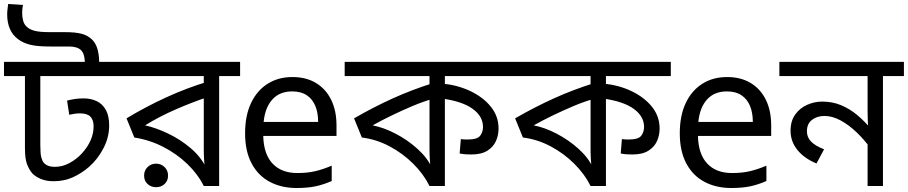

<svg xmlns="http://www.w3.org/2000/svg" viewBox="-30 -932 4549 962"><path d="M577 -622V-551H172V-205Q172 -161 177 -143Q182 -125 189 -117Q207 -96 244 -96Q283 -96 318 -115Q353 -134 379 -162Q408 -193 423.5 -228Q439 -263 439 -299Q439 -331 423 -347.5Q407 -364 370 -364Q358 -364 344 -362Q330 -360 317 -357L306 -428Q325 -433 345.5 -436Q366 -439 389 -439Q426 -439 455 -425Q484 -411 500.5 -381Q517 -351 517 -303Q517 -244 488 -188.5Q459 -133 415 -95Q378 -63 334.5 -43.5Q291 -24 239 -24Q202 -24 175.5 -35Q149 -46 132 -63Q116 -82 105.5 -109Q95 -136 95 -191V-551H-10V-622ZM395 -622Q394 -663 375.5 -681Q357 -699 315 -699H221Q156 -699 120.5 -708Q85 -717 60 -736Q33 -756 19.5 -787.5Q6 -819 6 -859Q6 -872 7.5 -884.5Q9 -897 11 -912L85 -907Q83 -896 82 -887.5Q81 -879 81 -869Q81 -847 85.5 -830Q90 -813 100 -802Q114 -786 140.5 -778.5Q167 -771 216 -771H294Q347 -771 378 -763Q409 -755 431 -734Q448 -718 457 -690.5Q466 -663 467 -622Z M1173 -622V-551H1068V0H991Q961 -60 908.5 -110.5Q856 -161 788 -196Q720 -231 643 -243L604 -339Q700 -397 802.5 -444Q905 -491 1014 -524L991 -482V-551H557V-622ZM991 -474 1012 -446Q936 -421 852 -384.5Q768 -348 697 -304Q751 -292 812 -263Q873 -234 925 -190Q977 -146 1005 -88H996Q994 -111 992.5 -134Q991 -157 991 -189ZM752 6Q727 6 709.5 -10Q692 -26 692 -52Q692 -78 709.5 -95Q727 -112 752 -112Q777 -112 794.5 -95Q812 -78 812 -52Q812 -26 794.5 -10Q777 6 752 6Z M1435 -546Q1504 -546 1553.5 -516Q1603 -486 1629.5 -431.5Q1656 -377 1656 -304V-251H1289Q1291 -160 1335.5 -112.5Q1380 -65 1460 -65Q1511 -65 1550.5 -74.5Q1590 -84 1632 -102V-25Q1591 -7 1551 1.5Q1511 10 1456 10Q1380 10 1321.5 -21Q1263 -52 1230.5 -113.5Q1198 -175 1198 -264Q1198 -352 1227.5 -415Q1257 -478 1310.5 -512Q1364 -546 1435 -546ZM1434 -474Q1371 -474 1334.5 -433.5Q1298 -393 1291 -321H1564Q1564 -367 1550 -401Q1536 -435 1507.5 -454.5Q1479 -474 1434 -474Z M2524 -622V-551H2199V-489V-473V0H2122Q2093 -59 2041 -111Q1989 -163 1922.5 -198.5Q1856 -234 1783 -243L1744 -339Q1841 -395 1938 -439Q2035 -483 2144 -517L2122 -475V-551H1697V-622ZM2122 -467 2143 -438Q2092 -424 2037.5 -401Q1983 -378 1931.5 -353Q1880 -328 1837 -304Q1893 -293 1952.5 -262Q2012 -231 2061.5 -186.5Q2111 -142 2135 -90L2127 -88Q2125 -111 2123.5 -134Q2122 -157 2122 -189ZM2468 -288Q2468 -255 2455 -225.5Q2442 -196 2412 -177Q2382 -158 2332 -158Q2316 -158 2301.5 -159Q2287 -160 2273 -163L2279 -235Q2285 -234 2293.5 -233.5Q2302 -233 2313 -233Q2361 -233 2375.5 -251.5Q2390 -270 2390 -296Q2390 -349 2338.5 -386.5Q2287 -424 2186 -438L2189 -513Q2266 -505 2329 -474.5Q2392 -444 2430 -396.5Q2468 -349 2468 -288Z M3331 -622V-551H3006V-489V-473V0H2929Q2900 -59 2848 -111Q2796 -163 2729.5 -198.5Q2663 -234 2590 -243L2551 -339Q2648 -395 2745 -439Q2842 -483 2951 -517L2929 -475V-551H2504V-622ZM2929 -467 2950 -438Q2899 -424 2844.5 -401Q2790 -378 2738.5 -353Q2687 -328 2644 -304Q2700 -293 2759.5 -262Q2819 -231 2868.5 -186.5Q2918 -142 2942 -90L2934 -88Q2932 -111 2930.5 -134Q2929 -157 2929 -189ZM3275 -288Q3275 -255 3262 -225.5Q3249 -196 3219 -177Q3189 -158 3139 -158Q3123 -158 3108.5 -159Q3094 -160 3080 -163L3086 -235Q3092 -234 3100.5 -233.5Q3109 -233 3120 -233Q3168 -233 3182.5 -251.5Q3197 -270 3197 -296Q3197 -349 3145.5 -386.5Q3094 -424 2993 -438L2996 -513Q3073 -505 3136 -474.5Q3199 -444 3237 -396.5Q3275 -349 3275 -288Z M3613 -546Q3682 -546 3731.5 -516Q3781 -486 3807.5 -431.5Q3834 -377 3834 -304V-251H3467Q3469 -160 3513.5 -112.5Q3558 -65 3638 -65Q3689 -65 3728.5 -74.5Q3768 -84 3810 -102V-25Q3769 -7 3729 1.5Q3689 10 3634 10Q3558 10 3499.5 -21Q3441 -52 3408.5 -113.5Q3376 -175 3376 -264Q3376 -352 3405.5 -415Q3435 -478 3488.5 -512Q3542 -546 3613 -546ZM3612 -474Q3549 -474 3512.5 -433.5Q3476 -393 3469 -321H3742Q3742 -367 3728 -401Q3714 -435 3685.5 -454.5Q3657 -474 3612 -474Z M4499 -622V-551H4394V0H4317V-243L4333 -187Q4300 -233 4261 -270Q4222 -307 4181 -329Q4140 -351 4101 -351Q4064 -351 4038.5 -331.5Q4013 -312 4013 -274Q4013 -244 4034 -222.5Q4055 -201 4099 -184L4061 -113Q4000 -138 3965.5 -180.5Q3931 -223 3931 -277Q3931 -326 3954.5 -358.5Q3978 -391 4014.5 -407Q4051 -423 4089 -423Q4141 -423 4184 -405Q4227 -387 4264.5 -356Q4302 -325 4336 -284L4322 -280Q4319 -303 4318 -325.5Q4317 -348 4317 -371V-551H3875V-622Z"/></svg>

Font: bangla25
Style: Book
Weight: 400
Designer: Jelle Bosma - Monotype Design Team
Foundry: Monotype Imaging Inc.
Version: Version 2.003